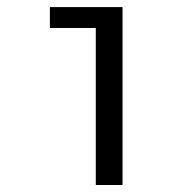

<svg xmlns="http://www.w3.org/2000/svg" viewBox="-20 -527 540 547"><path d="M329.1 0H252.9V-447.3H122.1V-506.8H329.1Z"/></svg>

Font: Puritan
Style: Regular
Weight: 400
Version: 2.0a